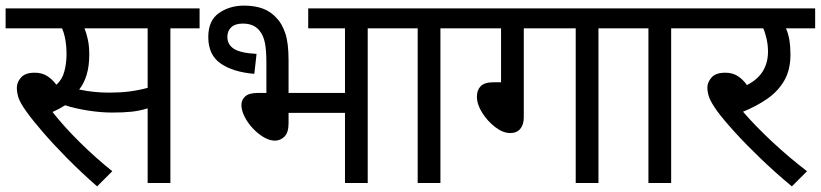

<svg xmlns="http://www.w3.org/2000/svg" viewBox="-20 -652 2924 684"><path d="M587 -551V0H506V-266Q477 -257 448 -254Q419 -251 380 -251Q338 -251 291.5 -258.5Q245 -266 212 -277Q192 -264 167 -253Q208 -201 263.5 -146Q319 -91 380 -42L326 12Q270 -37 220.5 -87Q171 -137 133 -181Q95 -225 73 -256Q51 -287 45.5 -305Q40 -323 40 -340Q40 -359 55 -376Q70 -393 104 -393Q129 -393 147.5 -381.5Q166 -370 181 -350Q202 -369 209.5 -398.5Q217 -428 217 -458Q217 -488 212.5 -512Q208 -536 201 -551H0V-622H691V-551ZM369 -322Q408 -322 440 -326Q472 -330 506 -339V-551H281Q288 -534 293 -511Q298 -488 298 -458Q298 -416 288.5 -385Q279 -354 262 -333Q314 -322 369 -322Z M850 -632Q887 -632 916 -621.5Q945 -611 967 -586Q985 -567 996.5 -533Q1008 -499 1008 -437V-321H1209V-551H1078V-622H1393V-551H1290V0H1209V-250H1008V-213Q1008 -180 993.5 -165.5Q979 -151 959 -151Q940 -151 919 -163.5Q898 -176 880 -195.5Q862 -215 851 -237Q840 -259 840 -278Q840 -296 853.5 -308.5Q867 -321 900 -321H929V-426Q929 -473 924 -498Q919 -523 908 -538Q888 -568 845 -568Q818 -568 804 -555Q790 -542 790 -521Q790 -493 813.5 -478Q837 -463 894 -460L886 -389Q811 -395 766.5 -425.5Q722 -456 722 -520Q722 -579 760 -605.5Q798 -632 850 -632Z M1549 -551V0H1468V-551H1379V-622H1652V-551Z M1846 -551V-234Q1846 -208 1833.5 -193Q1821 -178 1798 -178Q1772 -178 1744.5 -199Q1717 -220 1698 -250Q1679 -280 1679 -308Q1679 -331 1692.5 -345Q1706 -359 1740 -359H1765V-551H1638V-622H2216V-551H2112V0H2031V-551Z M2371 -551V0H2290V-551H2201V-622H2474V-551Z M2855 -42 2801 12Q2742 -37 2690 -87Q2638 -137 2598 -181Q2558 -225 2535 -256Q2513 -287 2506.5 -305Q2500 -323 2500 -340Q2500 -359 2515 -376Q2530 -393 2564 -393Q2589 -393 2607.5 -381.5Q2626 -370 2641 -349Q2680 -369 2698 -399Q2716 -429 2716 -468Q2716 -491 2711 -513.5Q2706 -536 2699 -551H2460V-622H2884V-551H2780Q2796 -516 2796 -458Q2796 -403 2774 -365Q2752 -327 2714 -300.5Q2676 -274 2627 -254Q2672 -202 2731.5 -146.5Q2791 -91 2855 -42Z"/></svg>

Font: RS Noto Sans
Style: Regular
Weight: 400
Designer: Monotype Design Team
Foundry: Monotype Imaging Inc.
Version: Version 3.10